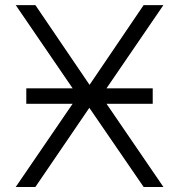

<svg xmlns="http://www.w3.org/2000/svg" viewBox="-20 -743 711 763"><path d="M335 -314.5 120.6 0H42.5L268.6 -330.6H84.5V-392.1H268.6L42.5 -722.7H120.6L335.9 -405.8L550.8 -722.7H629.4L403.3 -392.1H586.9V-330.6H403.3L629.4 0H550.8Z"/></svg>

Font: Giphurs Light
Style: Regular
Weight: 300
Version: Version 0.920; ttfautohint (v1.8.4.7-5d5b)